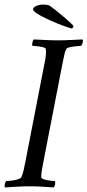

<svg xmlns="http://www.w3.org/2000/svg" viewBox="-27 -819 383 842"><path d="M289 -694Q285 -694 266 -700.5Q247 -707 222.5 -717Q198 -727 174 -738.5Q150 -750 134 -760.5Q118 -771 118 -778Q118 -786 131 -792.5Q144 -799 165 -799Q170 -799 179.5 -797.5Q189 -796 191 -794Q200 -788 217 -774.5Q234 -761 252 -745.5Q270 -730 282.5 -718.5Q295 -707 295 -704Q295 -702 292.5 -698Q290 -694 289 -694ZM227 -642Q253 -642 280 -643.5Q307 -645 335 -646Q338 -642 335.5 -632Q333 -622 329 -618Q324 -618 308.5 -616.5Q293 -615 279.5 -612Q266 -609 263 -603Q257 -591 253.5 -571.5Q250 -552 245 -530L164 -113Q164 -111 163 -107Q159 -87 156 -69.5Q153 -52 154 -41Q155 -36 167.5 -32Q180 -28 194.5 -26.5Q209 -25 214 -25Q216 -21 214.5 -11Q213 -1 208 3Q180 1 154.5 -0.5Q129 -2 103 -2Q77 -2 50.5 -0.5Q24 1 -5 3Q-8 -1 -6 -11Q-4 -21 0 -25Q6 -25 21 -26.5Q36 -28 49.5 -32Q63 -36 66 -41Q72 -53 76.5 -72Q81 -91 85 -113L166 -530Q171 -552 173.5 -571.5Q176 -591 174 -603Q174 -609 161.5 -612Q149 -615 135 -616.5Q121 -618 115 -618Q113 -622 115 -632Q117 -642 121 -646Q149 -645 175 -643.5Q201 -642 227 -642Z"/></svg>

Font: Amiri
Style: Italic
Weight: 400
Italic angle: 10°
Designer: Khaled Hosny
Version: Version 0.113